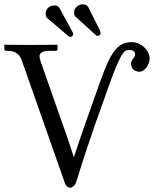

<svg xmlns="http://www.w3.org/2000/svg" viewBox="-20 -852 713 884"><path d="M587 -658C506 -658 480 -589 415 -402C415 -402 355 -236 320 -128L291 -216L166 -572C164 -580 162 -586 162 -592C162 -608 174 -618 210 -618H237C242 -618 245 -621 245 -626V-645L243 -646C243 -646 154 -645 119 -645C80 -645 2 -646 2 -646L0 -645V-626C0 -621 4 -618 8 -618H14C53 -618 71 -601 81 -572L278 -11C283 4 292 12 303 12C313 12 324 4 330 -11C395 -223 458 -391 458 -391C534 -612 550 -622 574 -622C597 -622 602 -611 602 -602C602 -587 583 -576 583 -560C583 -538 597 -522 622 -522C649 -522 669 -558 669 -582C669 -622 628 -658 587 -658ZM190 -789C190 -780 193 -773 197 -769L296 -685C298 -683 301 -682 304 -682C309 -682 317 -687 317 -695C317 -698 316 -701 313 -706L254 -815C249 -823 242 -827 231 -827C202 -827 190 -805 190 -789ZM321 -794C321 -786 323 -779 328 -775L416 -695C420 -691 424 -687 430 -687C437 -687 443 -692 443 -699C443 -701 442 -706 441 -710L386 -820C381 -828 374 -832 359 -832C343 -832 321 -817 321 -794Z"/></svg>

Font: Libertinus Math
Style: Regular
Weight: 400
Designer: Philipp H. Poll, Khaled Hosny
Foundry: Caleb Maclennan
Version: Version 7.050;RELEASE